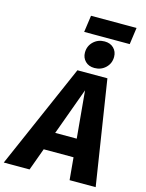

<svg xmlns="http://www.w3.org/2000/svg" viewBox="-202 -1142 933 1231"><g transform="rotate(15 264.5 -527.0)"><path d="M250.8 -693.6H449.8L557.8 0H384.7L331.3 -582L119 0H-52.2ZM200.9 -268.9H374.6L384 -148.3H157.8ZM351.7 -735.8Q313.6 -735.8 290.8 -758.8Q267.9 -781.8 267.9 -816.2Q267.9 -859.5 298 -888.5Q328.1 -917.4 372.1 -917.4Q410.1 -917.4 432.9 -894.7Q455.8 -872 455.8 -837Q455.8 -793.7 425.7 -764.7Q395.6 -735.8 351.7 -735.8ZM546.8 -1053.7 531.3 -942.4H229L244.6 -1053.7Z"/></g></svg>

Font: Fira Sans Variable
Style: Italic
Weight: 397
Italic angle: -8°
Designer: Carrois Corporate & Edenspiekermann AG
Foundry: Carrois Corporate GbR & Edenspiekermann AG
Version: Version 4.202